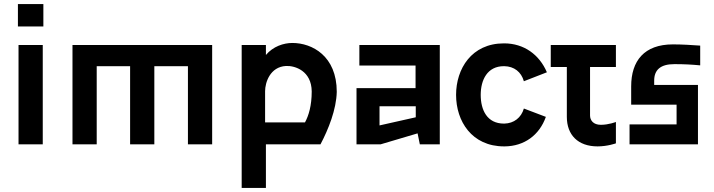

<svg xmlns="http://www.w3.org/2000/svg" viewBox="-20 -709 3508 943"><path d="M190 0V-488H71V0ZM68 -579H193V-689H68Z M336 0H455V-384H619V0H738V-384H903V0H1022V-488H336Z M1511 -260C1511 -190 1496 -141 1478 -108H1282V-261C1282 -303 1306 -381 1385 -385C1429 -387 1510 -361 1511 -260ZM1416 -498C1373 -498 1321 -481 1286 -439V-488H1167V214H1286V0H1554C1593 -74 1632 -171 1634 -258C1634 -434 1513 -498 1416 -498Z M2140 0V-488H1745V-387H2021V-276H1731V0H1849L2031 -54L2042 0ZM1844 -93V-187H2022V-133Z M2456 10H2459C2555 9 2629 -45 2661 -135L2553 -176C2540 -131 2504 -103 2457 -102H2455C2372 -102 2341 -169 2341 -243C2341 -316 2373 -384 2455 -384H2457C2505 -383 2540 -356 2553 -310L2666 -354C2629 -441 2553 -496 2456 -496H2455C2296 -496 2220 -371 2220 -243C2220 -114 2297 10 2456 10Z M2915 10C2964 10 3005 -5 3005 -5V-110C3005 -110 2970 -96 2931 -96C2894 -96 2878 -118 2878 -142V-380H3005V-488H2685V-380H2764V-135C2764 -46 2819 10 2915 10Z M3285 -491C3144 -491 3080 -410 3080 -285V-195H3303V-98H3072V0H3408V-292H3193V-313C3193 -365 3223 -394 3292 -394C3340 -394 3377 -392 3419 -388V-485C3377 -488 3329 -491 3285 -491Z"/></svg>

Font: FREAK Grotesk Next
Style: Bold
Weight: 700
Width: 3
Designer: La Scuola Open Source
Foundry: La Scuola Open Source
Version: Version 1.000;PS 1.0;hotconv 1.0.72;makeotf.lib2.5.5900